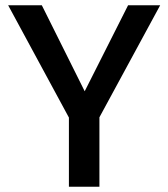

<svg xmlns="http://www.w3.org/2000/svg" viewBox="-20 -710 640 730"><path d="M358 0H242V-263L11 -690H139L302 -363L467 -690H589L358 -264Z"/></svg>

Font: Fira Mono Medium
Style: Regular
Weight: 500
Designer: Carrois Corporate & Edenspiekermann AG
Foundry: Carrois Corporate GbR & Edenspiekermann AG
Version: Version 3.206